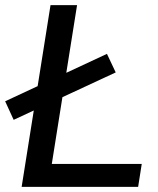

<svg xmlns="http://www.w3.org/2000/svg" viewBox="-40 -725 612 745"><path d="M44 0 156 -705H259L161 -89H510L496 0ZM13 -260 -20 -332 375 -516 409 -444Z"/></svg>

Font: Nunito Sans 12pt ExtraLight 12pt SemiBold
Style: Italic
Weight: 600
Italic angle: -9°
Version: Version 3.101;gftools[0.9.27]